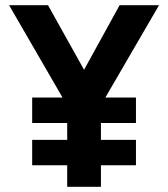

<svg xmlns="http://www.w3.org/2000/svg" viewBox="-20 -720 648 740"><path d="M504 -246H369V-181H504V-83H369V0H239V-83H104V-181H239V-246H104V-344H221L15 -700H165L304 -451L441 -700H593L386 -344H504Z"/></svg>

Font: ReCut ExtraBold
Style: Regular
Weight: 800
Designer: Giant Group (for alternate capitals set)
Version: Version 2.002;FEAKit 1.0